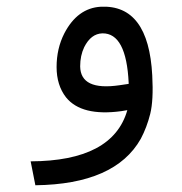

<svg xmlns="http://www.w3.org/2000/svg" viewBox="-20 -328 540 570"><path d="M432 -104Q436 -30 426 10Q416 50 398 84Q322 219 85 222L71 151Q315 150 358 -1L340 2Q222 18 176 -39Q148 -75 148 -129Q148 -184 171 -229Q210 -304 279 -308Q421 -315 432 -104ZM335 -75 362 -79V-82Q355 -230 284 -229Q250 -228 230 -188Q218 -163 218 -131Q219 -58 335 -75Z"/></svg>

Font: Vazir Code FD
Style: Code-FD
Weight: 400
Foundry: DejaVu fonts team - Redesigned by Saber Rastikerdar
Version: Version 1.1.2